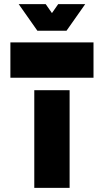

<svg xmlns="http://www.w3.org/2000/svg" viewBox="-20 -904 500 924"><path d="M145 0V-470H315V0ZM30 -530V-700H430V-530ZM230 -841 260 -884H390L300 -756H160L70 -884H200Z"/></svg>

Font: Promplate
Style: Bold
Weight: 400
Designer: Evgeny Tarasenko
Foundry: Evgeny Tarasenko
Version: Version 1.000